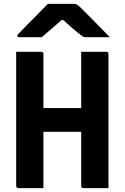

<svg xmlns="http://www.w3.org/2000/svg" viewBox="-20 -966 640 986"><path d="M63 -700Q97 -700 128 -700Q159 -700 192 -700Q197 -700 200 -697Q203 -694 203 -689Q203 -603 203 -517Q203 -431 203 -344.5Q203 -258 203 -172Q203 -86 203 0Q170 0 139 0Q108 0 74 0Q71 0 68.5 -1.5Q66 -3 64.5 -5Q63 -7 63 -11Q63 -108 63 -205.5Q63 -303 63 -400Q63 -497 63 -594Q63 -621 63 -647Q63 -673 63 -700ZM125 -411H339Q355 -411 370 -411Q385 -411 400 -411L435 -420L463 -289H136Q133 -289 131 -289.5Q129 -290 127.5 -291.5Q126 -293 125.5 -295Q125 -297 125 -300ZM537 0Q504 0 473 0Q442 0 408 0Q405 0 402.5 -1.5Q400 -3 398.5 -5Q397 -7 397 -11Q397 -97 397 -183Q397 -269 397 -355.5Q397 -442 397 -528Q397 -614 397 -700Q431 -700 462 -700Q493 -700 526 -700Q529 -700 531 -699.5Q533 -699 534.5 -697.5Q536 -696 536.5 -694Q537 -692 537 -689Q537 -617 537 -544Q537 -471 537 -398.5Q537 -326 537 -253.5Q537 -181 537 -109Q537 -79 537 -51.5Q537 -24 537 0ZM226 -946Q241 -946 268 -946Q295 -946 321.5 -946Q348 -946 362 -946Q369 -946 374.5 -943Q380 -940 394 -927Q402 -919 418.5 -902.5Q435 -886 456.5 -864.5Q478 -843 500.5 -819.5Q523 -796 544 -775Q518 -775 484 -775Q450 -775 424 -775Q413 -775 408.5 -777Q404 -779 396 -785Q380 -797 352 -821Q324 -845 283 -884L335 -863Q319 -863 302.5 -863Q286 -863 269 -863L320 -885Q281 -849 250 -822.5Q219 -796 194 -775H80Q76 -775 73.5 -775.5Q71 -776 70 -778Q69 -780 69 -782Q69 -786 72.5 -790Q76 -794 90 -808Q103 -822 120.5 -839.5Q138 -857 157.5 -876.5Q177 -896 194.5 -914.5Q212 -933 226 -946Z"/></svg>

Font: RecMonoLinear Nerd Font Mono
Style: Bold
Weight: 700
Monospace: yes
Version: Version 1.085; ttfautohint (v1.8.4.7-5d5b);Nerd Fonts 3.2.1